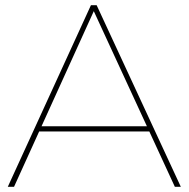

<svg xmlns="http://www.w3.org/2000/svg" viewBox="-20 -719 726 739"><path d="M330 -699H352L676 0H653L341 -676L34 0H10ZM125 -233H559V-213H125Z"/></svg>

Font: Alexandria Thin
Style: Regular
Weight: 250
Designer: Mohamed Gaber
Foundry: Kief Type Foundry
Version: Version 5.100